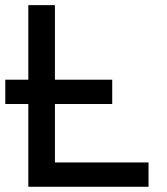

<svg xmlns="http://www.w3.org/2000/svg" viewBox="-30 -713 636 733"><path d="M-9.8 -315.9H78.1V0H537.1V-92.8H179.7V-315.9H398.4V-408.7H179.7V-693.4H78.1V-408.7H-9.8Z"/></svg>

Font: CaskaydiaCove Nerd Font
Style: Regular
Weight: 400
Designer: Aaron Bell
Foundry: Saja Typeworks
Version: Version 2111.1;Nerd Fonts 2.3.3